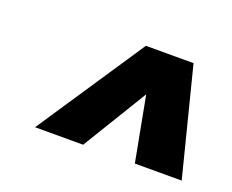

<svg xmlns="http://www.w3.org/2000/svg" viewBox="-58 -839 535 443"><g transform="rotate(20 209.5 -618.0)"><path d="M59 -486 235 -750H352L419 -486H304L274 -645L177 -486Z"/></g></svg>

Font: Saira Condensed ExtraBold
Style: Italic
Weight: 800
Width: 3
Italic angle: -12°
Designer: Hector Gatti with collaboration of the Omnibus-Type team
Foundry: Omnibus-Type
Version: Version 1.101